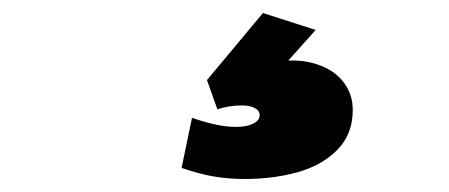

<svg xmlns="http://www.w3.org/2000/svg" viewBox="-20 -53 690 295"><path d="M259 205 275 128Q315 142 342 142Q359 142 369 137Q379 132 379 124Q379 117 371.5 113Q364 109 351 109Q332 109 314 115L298 70L384 -33L465 -7L423 40H430Q454 40 475.5 49Q497 58 509.5 75.5Q522 93 522 116Q522 153 498.5 177Q475 201 437.5 211.5Q400 222 357 222Q330 222 307.5 218Q285 214 259 205Z"/></svg>

Font: Azeret Mono Black
Style: Italic
Weight: 900
Italic angle: -12°
Designer: Martin Vácha
Foundry: Displaay
Version: Version 1.000; Glyphs 3.0.3, build 3074